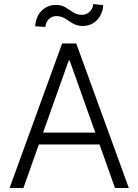

<svg xmlns="http://www.w3.org/2000/svg" viewBox="-20 -946 696 966"><path d="M292.6 -727.3H363.6L628.2 0H558.6L480.8 -219.1H175.4L97.7 0H28.1ZM459.5 -278.8 330.6 -641H325.6L196.7 -278.8ZM157.3 -813.6Q158 -835.6 165.7 -855.3Q173.3 -875 186.8 -889.6Q200.3 -904.1 219.1 -912.6Q237.9 -921.2 260.7 -921.2Q289.8 -921.2 309.7 -908.7Q319.6 -902.7 329.4 -896.3Q339.1 -889.9 348.7 -883.9Q367.5 -871.4 393.1 -871.4Q403.8 -871.4 413.5 -875.5Q423.3 -879.6 430.9 -886.9Q438.6 -894.2 443.4 -904.1Q448.2 -914.1 449.2 -925.8L499.3 -920.1Q498.2 -898.4 490.4 -879.3Q482.6 -860.1 469.1 -845.9Q455.6 -831.7 437.1 -823.5Q418.7 -815.3 396 -815.3Q380 -815.3 367.9 -819.1Q355.8 -822.8 345.7 -828.3Q335.6 -833.8 326.9 -840.2Q318.2 -846.6 308.8 -852.1Q299.4 -857.6 288.5 -861.3Q277.7 -865.1 263.5 -865.1Q252.1 -865.1 242.4 -861Q232.6 -856.9 225.3 -849.6Q218 -842.3 213.6 -832.4Q209.2 -822.4 208.5 -810.7Z"/></svg>

Font: Inter P Light
Style: Regular
Weight: 300
Designer: Rasmus Andersson
Foundry: rsms
Version: Version 3.018;git-588b23468